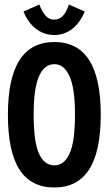

<svg xmlns="http://www.w3.org/2000/svg" viewBox="-20 -818 478 850"><path d="M221 12Q117 12 66 -67.5Q15 -147 15 -311Q15 -632 221 -632Q426 -632 426 -311Q426 -147 374.5 -67.5Q323 12 221 12ZM221 -86Q264 -86 288 -138Q312 -190 312 -312Q312 -426 288 -480Q264 -534 221 -534Q176 -534 152.5 -480Q129 -426 129 -312Q129 -190 152.5 -138Q176 -86 221 -86ZM285 -798 355 -767Q334 -716 299 -689.5Q264 -663 220 -663Q176 -663 140.5 -689.5Q105 -716 84 -767L154 -798Q167 -765 182.5 -748Q198 -731 220 -731Q264 -731 285 -798Z"/></svg>

Font: Inconsolata SemiCondensed ExtraBold
Style: Regular
Weight: 800
Width: 4
Monospace: yes
Designer: Raph Levien, Cyreal, Brenton Simpson
Foundry: Raph Levien, Cyreal, Google
Version: Version 3.100; ttfautohint (v1.8.4.7-5d5b)